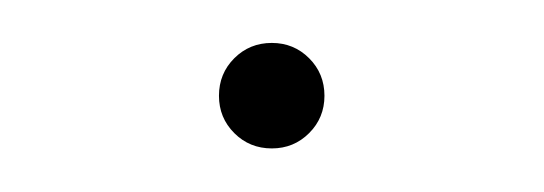

<svg xmlns="http://www.w3.org/2000/svg" viewBox="-20 -59 252 89"><path d="M106 9.8Q95.7 9.8 88.6 2.7Q81.5 -4.4 81.5 -14.6Q81.5 -24.9 88.6 -32Q95.7 -39.1 106 -39.1Q116.2 -39.1 123.3 -32Q130.4 -24.9 130.4 -14.6Q130.4 -4.4 123.3 2.7Q116.2 9.8 106 9.8Z"/></svg>

Font: Kumbh Sans Thin
Style: Regular
Weight: 250
Version: Version 1.004